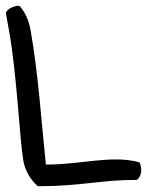

<svg xmlns="http://www.w3.org/2000/svg" viewBox="-65 -628 549 665"><path d="M16 -70C23 -33 44 -2 66 17C219 17 280 -5 409 -5C423 -14 430 -41 418 -66C319 -92 221 -58 94 -58C78 -207 68 -371 41 -523C35 -559 20 -589 2 -608C-20 -608 -38 -597 -45 -584L-33 -518C-6 -363 3 -146 16 -70Z"/></svg>

Font: Snowfall
Style: OpObl
Weight: 400
Designer: Jasper
Foundry: Cannot Into Space Fonts
Version: Version 0.9